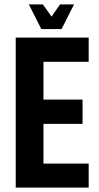

<svg xmlns="http://www.w3.org/2000/svg" viewBox="-20 -859 454 879"><path d="M169 -726 112 -839H176L216 -783L255 -839H319L262 -726ZM386 -576H179V-403H358V-292H179V-110H386V0H52V-687H386Z"/></svg>

Font: Khand ExtraBold
Style: Regular
Weight: 800
Designer: Sanchit Sawaria and Jyotish Sonowal (Devanagari), Satya Rajpurohit (Latin)
Foundry: Indian Type Foundry
Version: Version 2.000;PS 1.0;hotconv 1.0.79;makeotf.lib2.5.61930